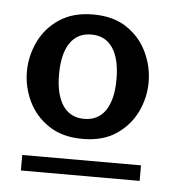

<svg xmlns="http://www.w3.org/2000/svg" viewBox="-39 -686 490 494"><g transform="rotate(5 206.0 -439.0)"><path d="M339.8 -486.3Q339.8 -446.3 322.3 -409.7Q304.7 -373 270 -349.6Q235.4 -326.2 182.6 -326.2Q130.9 -326.2 95.7 -349.6Q60.5 -373 43 -409.7Q25.4 -446.3 25.4 -486.3Q25.4 -526.4 43 -563.5Q60.5 -600.6 95.7 -624Q130.9 -647.5 182.6 -647.5Q235.4 -647.5 270 -624Q304.7 -600.6 322.3 -563.5Q339.8 -526.4 339.8 -486.3ZM32.2 -231.4V-271.5H338.9V-231.4ZM256.8 -486.3Q256.8 -539.1 237.8 -567.4Q218.8 -595.7 182.6 -595.7Q146.5 -595.7 127.4 -567.4Q108.4 -539.1 108.4 -486.3Q108.4 -434.6 127.4 -406.2Q146.5 -377.9 182.6 -377.9Q218.8 -377.9 237.8 -406.2Q256.8 -434.6 256.8 -486.3Z"/></g></svg>

Font: Namkio Khamti Book
Style: Bold
Weight: 800
Designer: Debbi Hosken
Foundry: SIL International
Version: Version 3.917